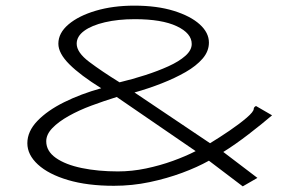

<svg xmlns="http://www.w3.org/2000/svg" viewBox="-20 -649 1040 681"><path d="M841 12 721 -79Q680 -56 626 -36Q572 -16 510.5 -3Q449 10 384 10Q290 10 221 -10.5Q152 -31 114.5 -65.5Q77 -100 77 -141Q77 -183 112.5 -220Q148 -257 207.5 -286.5Q267 -316 339 -336Q265 -382 226 -421Q187 -460 187 -494Q187 -532 223 -562.5Q259 -593 320 -611Q381 -629 456 -629Q537 -629 596.5 -610.5Q656 -592 688.5 -562.5Q721 -533 721 -498Q721 -467 698.5 -441Q676 -415 638.5 -393.5Q601 -372 554 -353.5Q507 -335 457 -321L725 -141Q758 -161 794 -185.5Q830 -210 855 -231.5Q880 -253 880 -263Q880 -269 888 -273L945 -240Q910 -210 862 -173Q814 -136 772 -110L893 -18ZM404 -357Q450 -368 495 -382.5Q540 -397 577.5 -414Q615 -431 637.5 -451Q660 -471 660 -493Q660 -531 607 -556Q554 -581 458 -581Q399 -581 352 -570Q305 -559 278.5 -539.5Q252 -520 252 -494Q252 -463 296.5 -429.5Q341 -396 404 -357ZM398 -41Q448 -41 498 -51.5Q548 -62 593.5 -78.5Q639 -95 674 -113L394 -305Q349 -291 304.5 -274.5Q260 -258 223.5 -237.5Q187 -217 165.5 -194.5Q144 -172 144 -148Q144 -113 178 -89Q212 -65 270 -53Q328 -41 398 -41Z"/></svg>

Font: Inconsolata UltraExpanded Light
Style: Regular
Weight: 300
Width: 9
Monospace: yes
Designer: Raph Levien, Cyreal, Brenton Simpson
Foundry: Raph Levien, Cyreal, Google
Version: Version 3.001; ttfautohint (v1.8.2.53-6de2)